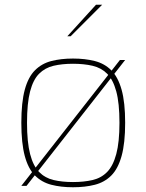

<svg xmlns="http://www.w3.org/2000/svg" viewBox="-20 -784 618 810"><path d="M70 0 486 -531H508L92 0ZM288 6Q237 6 196.5 -4.5Q156 -15 127.5 -43.5Q99 -72 84.5 -126Q70 -180 70 -266Q70 -352 84.5 -405.5Q99 -459 127.5 -487.5Q156 -516 196.5 -526.5Q237 -537 288 -537Q339 -537 380 -526.5Q421 -516 449.5 -487.5Q478 -459 493 -405.5Q508 -352 508 -266Q508 -180 493 -126Q478 -72 449.5 -43.5Q421 -15 380 -4.5Q339 6 288 6ZM288 -16Q334 -16 370.5 -24.5Q407 -33 432 -58.5Q457 -84 470.5 -134Q484 -184 484 -266Q484 -349 470.5 -398.5Q457 -448 432 -473Q407 -498 370.5 -506.5Q334 -515 288 -515Q242 -515 206 -506.5Q170 -498 145 -473Q120 -448 107 -398.5Q94 -349 94 -266Q94 -184 107 -134Q120 -84 145 -58.5Q170 -33 206 -24.5Q242 -16 288 -16ZM264 -631 385 -764H411L278 -631Z"/></svg>

Font: Exo Thin Thin
Style: Regular
Weight: 250
Version: Version 2.000